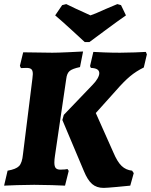

<svg xmlns="http://www.w3.org/2000/svg" viewBox="-23 -901 736 936"><path d="M137 -540Q137 -557 130 -563.5Q123 -570 106 -570L79 -569L74 -580L90 -646L232 -644Q258 -644 311 -646.5Q364 -649 382 -650L367 -574Q329 -566 316 -554.5Q303 -543 300 -517L245 -142Q242 -123 242 -109Q242 -89 249 -81.5Q256 -74 271 -74Q284 -74 293.5 -75Q303 -76 306 -77L312 -68L294 4Q276 3 230.5 1.5Q185 0 144 0Q108 0 60 1.5Q12 3 -3 4L14 -69Q55 -76 70 -91.5Q85 -107 89 -149L135 -518Q137 -536 137 -540ZM427 -486Q443 -502 452 -517.5Q461 -533 461 -544Q461 -556 451.5 -562.5Q442 -569 420 -570L416 -579L432 -648Q446 -647 485 -645.5Q524 -644 562 -644Q596 -644 634.5 -645.5Q673 -647 688 -648L693 -636L678 -572Q641 -554 611 -529Q581 -504 541 -458L444 -350L530 -157Q549 -112 570 -92Q591 -72 621 -69L629 -57L612 4Q595 6 545 10.5Q495 15 482 15Q448 15 426 -4Q404 -23 386 -67L281 -316L288 -341ZM413 -696H390Q375 -710 326.5 -754.5Q278 -799 246 -826L280 -876L300 -881Q312 -876 348 -858Q367 -850 385.5 -841Q404 -832 418 -826Q435 -831 492 -857Q543 -879 549 -881L567 -876L591 -826Q552 -799 492 -754.5Q432 -710 413 -696Z"/></svg>

Font: Alegreya ExtraBold
Style: Italic
Weight: 800
Italic angle: -7°
Designer: Juan Pablo del Peral
Foundry: Huerta Tipografica
Version: Version 2.007; ttfautohint (v1.6)